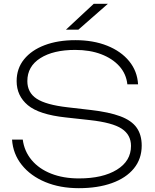

<svg xmlns="http://www.w3.org/2000/svg" viewBox="-20 -972 808 1004"><path d="M43 -242H99Q107 -181 145.5 -135Q184 -89 247.5 -64Q311 -39 393 -39Q517 -39 591 -84.5Q665 -130 665 -209Q665 -267 616.5 -299Q568 -331 450 -344L323 -358Q184 -373 125.5 -422Q67 -471 67 -548Q67 -614 106 -662Q145 -710 214 -736Q283 -762 374 -762Q468 -762 540.5 -733Q613 -704 655.5 -652Q698 -600 702 -531H646Q640 -586 604 -626Q568 -666 509 -688.5Q450 -711 373 -711Q259 -711 191 -668Q123 -625 123 -548Q123 -488 171.5 -456Q220 -424 333 -411L454 -397Q550 -386 609 -364Q668 -342 694.5 -304.5Q721 -267 721 -211Q721 -141 680 -91Q639 -41 565 -14.5Q491 12 392 12Q294 12 217 -20Q140 -52 94 -109.5Q48 -167 43 -242ZM470 -952H544L390 -817H325Z"/></svg>

Font: Bounded
Style: Regular
Weight: 200
Designer: Vlad Churkin
Version: Version 1.0